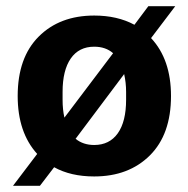

<svg xmlns="http://www.w3.org/2000/svg" viewBox="-20 -560 608 620"><path d="M284.2 9.8Q208.5 9.8 154.8 -20L108.9 40H22L100.1 -63Q37.1 -132.3 37.1 -250Q37.1 -374 105 -441.9Q172.9 -509.8 284.2 -509.8Q358.9 -509.8 414.1 -480L459 -540H545.9L467.8 -437Q532.2 -368.2 532.2 -250Q532.2 -126 463.9 -58.1Q395.5 9.8 284.2 9.8ZM182.1 -237.8Q182.1 -206.1 188 -180.2L345.2 -388.2Q321.3 -409.2 284.2 -409.2Q234.9 -409.2 208.5 -371.1Q182.1 -333 182.1 -263.2ZM224.1 -111.8Q248.5 -91.8 284.2 -91.8Q333.5 -91.8 360.4 -129.6Q387.2 -167.5 387.2 -237.8V-263.2Q387.2 -293 380.9 -320.8Z"/></svg>

Font: TASA Orbiter Text
Style: Bold
Weight: 700
Designer: Weizhong Zhang
Version: Version 1.000;Glyphs 3.1.2 (3151)